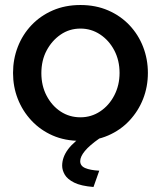

<svg xmlns="http://www.w3.org/2000/svg" viewBox="-20 -552 642 766"><path d="M301 10Q239 10 190 -11.5Q141 -33 105.5 -71Q70 -109 51 -157.5Q32 -206 32 -261Q32 -316 51 -365Q70 -414 105.5 -451.5Q141 -489 190.5 -510.5Q240 -532 301 -532Q362 -532 411.5 -510.5Q461 -489 496.5 -451.5Q532 -414 551 -365Q570 -316 570 -261Q570 -206 551 -157.5Q532 -109 496.5 -71Q461 -33 411.5 -11.5Q362 10 301 10ZM145 -260Q145 -210 166 -170Q187 -130 222 -107Q257 -84 301 -84Q344 -84 379.5 -107.5Q415 -131 436 -171.5Q457 -212 457 -261Q457 -311 436 -351Q415 -391 379.5 -414.5Q344 -438 301 -438Q257 -438 222 -414Q187 -390 166 -350.5Q145 -311 145 -260ZM228 109Q228 75 252 43Q276 11 326 -20H358L377 0Q337 28 318.5 50.5Q300 73 300 91Q300 110 320 118.5Q340 127 376 129L353 194Q303 190 276 176.5Q249 163 238.5 145Q228 127 228 109Z"/></svg>

Font: Raleway Thin SemiBold
Style: Regular
Weight: 600
Version: Version 4.026